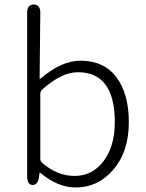

<svg xmlns="http://www.w3.org/2000/svg" viewBox="-20 -815 643 848"><path d="M314 13Q236 13 159 -51Q155 -54 154 -49L152 -31Q146 3 123 2Q100 0 100 -35V-759Q100 -795 129 -795Q158 -795 158 -759L155 -470Q155 -465 159 -468Q252 -547 335 -547Q439 -547 494 -474Q549 -401 549 -275Q549 -143 478 -63Q412 13 314 13ZM487 -275Q487 -496 324 -496Q251 -496 166 -419Q158 -411 158 -400V-114Q158 -103 166 -96Q232 -38 310 -38Q388 -38 437.5 -103.5Q487 -169 487 -275Z"/></svg>

Font: Resource Han Rounded KR Light
Style: Regular
Weight: 300
Designer: Cyano Hao (round all glyphs); Ryoko NISHIZUKA 西塚涼子 (kana, bopomofo & ideographs); Paul D. Hunt (Latin, Greek & Cyrillic)
Foundry: Cyano Hao
Version: 0.990